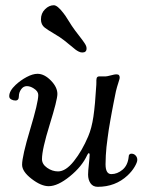

<svg xmlns="http://www.w3.org/2000/svg" viewBox="-20 -702 542 730"><path d="M223.6 -548.8Q209.5 -560.1 185.3 -574.2Q161.1 -588.4 150.4 -596.7Q135.7 -607.9 135.7 -628.4Q135.7 -651.4 151.1 -666.7Q166.5 -682.1 184.6 -682.1Q198.2 -682.1 220.7 -652.8Q228 -644 240.5 -623.5Q252.9 -603 265.6 -585.9Q272 -577.1 280.3 -566.7Q288.6 -556.2 292.7 -550.5Q296.9 -544.9 301.3 -538.3Q305.7 -531.7 307.4 -527.1Q309.1 -522.5 309.1 -517.6Q309.1 -502.4 293 -502.4Q286.1 -502.4 279.3 -505.9Q272.5 -509.3 267.1 -513.4Q261.7 -517.6 248.3 -528.8Q234.9 -540 223.6 -548.8ZM165 5.9Q136.2 5.9 100.1 -22Q64 -49.8 64 -75.7Q64 -107.9 94.7 -210.2Q125.5 -312.5 125.5 -340.8Q125.5 -355 108.4 -365.7Q95.2 -374.5 82 -374.5Q68.8 -374.5 60.3 -362.3Q51.8 -350.1 51.8 -336.4Q51.8 -319.8 38.6 -319.8Q30.3 -319.8 22.7 -324Q15.1 -328.1 15.1 -336.4Q15.1 -356.4 39.6 -379.4Q58.6 -397 81.5 -409.2Q104.5 -421.4 122.6 -421.4Q148.9 -421.4 174.3 -395Q198.2 -370.1 198.2 -344.7Q198.2 -322.3 168.9 -228Q139.6 -133.8 139.6 -97.2Q139.6 -77.6 159.2 -64Q178.7 -50.3 200.7 -50.3Q230 -50.3 261 -89.4Q292 -128.4 315.4 -183.6Q328.6 -214.4 335.2 -259Q341.8 -303.7 346.2 -379.9Q346.7 -384.3 346.4 -388.4Q346.2 -392.6 346.4 -397Q346.7 -401.4 347.4 -404.5Q348.1 -407.7 350.8 -409.7Q353.5 -411.6 357.9 -411.6Q359.4 -411.6 364.5 -411.6Q369.6 -411.6 374.3 -411.6Q378.9 -411.6 382.3 -411.6Q386.7 -411.6 401.6 -415.5Q416.5 -419.4 421.4 -419.4Q429.2 -419.4 432.1 -416.5Q435.1 -413.6 435.1 -406.7Q435.1 -403.3 432.4 -395.3Q429.7 -387.2 425 -371.3Q420.4 -355.5 417 -336.4Q416 -332 411.4 -308.3Q406.7 -284.7 405.3 -276.4Q403.8 -268.1 399.7 -245.4Q395.5 -222.7 393.8 -210.7Q392.1 -198.7 389.2 -178Q386.2 -157.2 384.8 -142.8Q383.3 -128.4 382.3 -110.6Q381.3 -92.8 381.3 -77.6Q381.3 -40 403.3 -40Q425.8 -40 445.8 -56.6Q465.8 -73.2 469.2 -105.5Q469.7 -109.4 470 -111.1Q470.2 -112.8 472.7 -115.2Q475.1 -117.7 479.5 -117.7Q489.3 -117.7 495.6 -110.8Q502 -104 502 -94.2Q502 -85 491.9 -67.9Q481.9 -50.8 464.8 -34.7Q418.5 8.3 351.6 8.3Q333.5 8.3 324.2 -5.1Q314.9 -18.6 314.9 -38.1Q314.9 -51.3 317.9 -77.9Q320.8 -104.5 320.8 -113.8Q320.8 -119.6 316.9 -119.6Q315.4 -119.6 311.5 -112.3Q292 -69.3 245.8 -31.7Q199.7 5.9 165 5.9Z"/></svg>

Font: Cooper*
Style: Italic
Weight: 400
Italic angle: -7°
Designer: Owen Earl
Foundry: indestructible type*
Version: Version 0.001